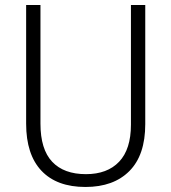

<svg xmlns="http://www.w3.org/2000/svg" viewBox="-20 -734 682 764"><path d="M558 -240Q558 -117 495 -53.5Q432 10 320 10Q206 10 145 -54.5Q84 -119 84 -242V-714H141V-242Q141 -140 187.5 -90.5Q234 -41 322 -41Q407 -41 454 -90.5Q501 -140 501 -238V-714H558Z"/></svg>

Font: Noto Sans Lao Looped SemiCondensed Light
Style: Regular
Weight: 300
Width: 4
Designer: Mark Frömberg, Ben Mitchell
Foundry: The Fontpad Ltd
Version: Version 1.002; ttfautohint (v1.8.4.7-5d5b)